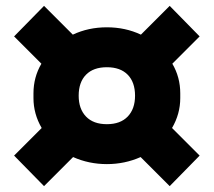

<svg xmlns="http://www.w3.org/2000/svg" viewBox="-20 -690 728 654"><path d="M229 -155 130 -56 28 -160 122 -254Q94 -302 94 -356V-372Q94 -427 121 -473L28 -566L130 -670L228 -572Q281 -597 344 -597Q407 -597 460 -572L558 -670L660 -566L567 -473Q594 -427 594 -372V-356Q594 -302 566 -254L660 -160L558 -56L459 -155Q405 -131 344 -131Q283 -131 229 -155ZM440 -364Q440 -410 415 -435.5Q390 -461 344 -461Q298 -461 273 -435.5Q248 -410 248 -364Q248 -319 273 -293Q298 -267 344 -267Q390 -267 415 -293Q440 -319 440 -364Z"/></svg>

Font: Sora-SIA ExtraBold
Style: Regular
Weight: 800
Designer: Jonathan Barnbrook, Julián Moncada
Foundry: Barnbrook Fonts
Version: Version 2.000